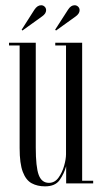

<svg xmlns="http://www.w3.org/2000/svg" viewBox="-20 -682 378 714"><path d="M147.5 11Q119 11 97.8 -0.5Q76.5 -12 64.8 -42.8Q53 -73.5 53 -131.5V-513H13.5V-523H113V-133.5Q113 -61 124 -31.5Q135 -2 162 -2Q183.5 -2 197.5 -21.2Q211.5 -40.5 218.5 -65.5Q225.5 -90.5 225.5 -108.5V-513H185.5V-523H285.5V-10H326.5V0H226V-64Q218.5 -36.5 202 -12.8Q185.5 11 147.5 11ZM188.5 -568.5 185 -571.5 233 -646Q243.5 -662.5 257.5 -662.5Q265 -662.5 270.5 -657.2Q276 -652 276 -644Q276 -631.5 261.5 -621ZM63.5 -568.5 60.5 -571.5 108 -646Q119 -662.5 133 -662.5Q140.5 -662.5 146 -657.2Q151.5 -652 151.5 -644Q151.5 -631.5 136.5 -621Z"/></svg>

Font: Imbue 100pt Light
Style: Regular
Weight: 300
Designer: Tyler Finck
Foundry: Etcetera Type Company
Version: Version 1.102; ttfautohint (v1.8.3)